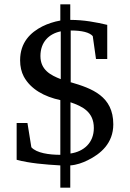

<svg xmlns="http://www.w3.org/2000/svg" viewBox="-20 -763 602 888"><path d="M414 -171C414 -102 367 -62 306 -53V-290C362 -271 414 -245 414 -171ZM261 -618V-397C215 -415 167 -439 167 -504C167 -569 207 -607 261 -618ZM307 -384V-622C360 -622 394 -613 409 -596L424 -490H476V-648C425 -660 369 -671 305 -671V-743H259V-668C230 -663 200 -653 176 -641C121 -613 73 -567 73 -484C73 -455 79 -430 90 -409C122 -350 185 -316 259 -300V-47C208 -47 149 -55 125 -82L107 -194H57V-24C116 -8 188 -2 259 2V105H305V2C334 0 362 -10 386 -22C445 -51 504 -100 504 -188C504 -318 406 -354 306 -383Z"/></svg>

Font: Veleka
Style: Regular
Weight: 400
Designer: Stefan Peev, Context Ltd, 2016; SIL International, 1997-2014.
Foundry: Stefan Peev, Context Ltd, 2016
Version: Version 1.000